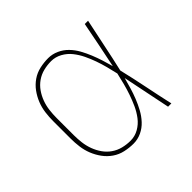

<svg xmlns="http://www.w3.org/2000/svg" viewBox="-133 -698 867 867"><g transform="rotate(-45 300.0 -265.0)"><path d="M268 8Q241 8 214 2Q187 -4 164.5 -19.5Q142 -35 126 -57Q110 -79 100 -104Q90 -129 86.5 -156Q83 -183 83 -210V-320Q83 -347 86.5 -374Q90 -401 100 -426Q110 -451 126 -473Q142 -495 164.5 -510.5Q187 -526 214 -532Q241 -538 268 -538Q294 -538 318.5 -527Q343 -516 361.5 -497Q380 -478 393 -454.5Q406 -431 416 -406.5Q426 -382 434 -357Q442 -332 449 -306Q461 -362 472 -418Q483 -474 494 -530H515Q501 -465 487.5 -399Q474 -333 459 -268Q475 -201 488.5 -134Q502 -67 517 0H496Q484 -57 472.5 -115Q461 -173 449 -230Q442 -204 434.5 -178.5Q427 -153 417 -128Q407 -103 394 -79Q381 -55 362.5 -35Q344 -15 319.5 -3.5Q295 8 268 8ZM268 -11Q296 -11 320.5 -25Q345 -39 362 -61.5Q379 -84 390.5 -109.5Q402 -135 411 -161Q420 -187 427 -214Q434 -241 440 -268Q434 -295 427 -321.5Q420 -348 411 -373.5Q402 -399 390 -424Q378 -449 361 -470.5Q344 -492 319.5 -505.5Q295 -519 268 -519Q243 -519 219 -513Q195 -507 175 -493Q155 -479 141 -459Q127 -439 118.5 -416Q110 -393 107 -368.5Q104 -344 104 -320V-210Q104 -186 107 -161.5Q110 -137 118.5 -114Q127 -91 141 -71Q155 -51 175 -37Q195 -23 219 -17Q243 -11 268 -11Z"/></g></svg>

Font: Iosevka Curly Thin Extended
Style: Regular
Weight: 100
Width: 7
Monospace: yes
Designer: Belleve Invis
Foundry: Belleve Invis
Version: Version 11.1.0; ttfautohint (v1.8.3)